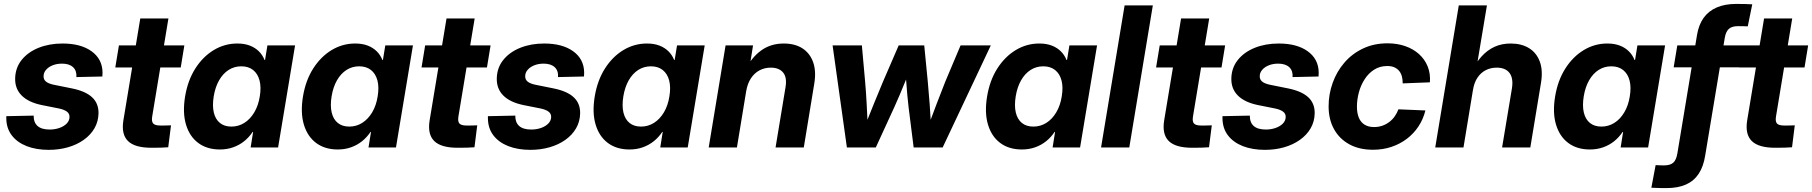

<svg xmlns="http://www.w3.org/2000/svg" viewBox="-20 -755 9277 983"><path d="M229.5 12.2Q165.5 12.2 116.7 -6.8Q67.9 -25.9 40.3 -62Q12.7 -98.1 12.2 -149.4Q12.2 -151.9 12.2 -154.5Q12.2 -157.2 12.2 -160.2L152.3 -163.1Q151.9 -127.9 172.4 -109.9Q192.9 -91.8 234.4 -91.8Q261.2 -91.8 284.2 -99.9Q307.1 -107.9 321.3 -122.3Q335.4 -136.7 335.9 -155.8Q336.4 -172.9 322.8 -183.3Q309.1 -193.8 281.2 -199.7L192.9 -217.3Q125.5 -231.4 91.1 -265.9Q56.6 -300.3 57.6 -353Q58.6 -407.7 90.8 -448Q123 -488.3 177.7 -510.3Q232.4 -532.2 300.3 -532.2Q393.6 -532.2 448.5 -492.7Q503.4 -453.1 504.9 -385.7Q504.9 -380.4 504.6 -374.8Q504.4 -369.1 503.9 -363.3L371.1 -360.4Q373.5 -393.1 354 -411.1Q334.5 -429.2 297.4 -429.2Q271.5 -429.2 250.2 -420.9Q229 -412.6 216.1 -397.9Q203.1 -383.3 203.1 -364.7Q202.6 -348.1 215.1 -337.6Q227.5 -327.1 254.4 -321.3L349.1 -302.2Q418.5 -288.1 451.9 -256.6Q485.4 -225.1 484.4 -174.3Q483.4 -132.3 463.6 -98.1Q443.8 -64 408.9 -39.1Q374 -14.2 328.1 -1Q282.2 12.2 229.5 12.2Z M923.8 -522.5 905.3 -409.7H570.3L588.9 -522.5ZM698.2 -660.6H842.3L759.3 -159.2Q754.9 -133.3 764.2 -122.8Q773.4 -112.3 801.8 -112.3Q813 -112.3 829.6 -112.5Q846.2 -112.8 855.5 -113.3L841.3 -1Q825.7 0.5 802 1Q778.3 1.5 754.9 1.5Q669.9 1.5 635 -33.2Q600.1 -67.9 611.8 -139.2Z M1106 10.3Q1039.6 10.3 994.9 -23.2Q950.2 -56.6 932.1 -117.7Q914.1 -178.7 927.7 -261.2Q941.4 -343.8 980.2 -404.5Q1019 -465.3 1074.7 -498.8Q1130.4 -532.2 1194.8 -532.2Q1231.4 -532.2 1258.8 -521.7Q1286.1 -511.2 1305.2 -492.4Q1324.2 -473.6 1334.5 -447.8H1336.9L1349.1 -522.5H1490.7L1403.8 0H1263.2L1275.9 -79.6H1273.4Q1254.9 -51.8 1229.7 -31.7Q1204.6 -11.7 1173.3 -0.7Q1142.1 10.3 1106 10.3ZM1164.6 -106.9Q1201.2 -106.9 1231.2 -126Q1261.2 -145 1282 -179.9Q1302.7 -214.8 1310.1 -261.7Q1317.9 -308.6 1308.8 -343Q1299.8 -377.4 1275.9 -396.5Q1252 -415.5 1215.3 -415.5Q1179.7 -415.5 1150.6 -397Q1121.6 -378.4 1101.8 -344Q1082 -309.6 1074.2 -261.7Q1066.4 -213.4 1074.7 -178.7Q1083 -144 1106 -125.5Q1128.9 -106.9 1164.6 -106.9Z M1709.5 10.3Q1643.1 10.3 1598.4 -23.2Q1553.7 -56.6 1535.6 -117.7Q1517.6 -178.7 1531.2 -261.2Q1544.9 -343.8 1583.7 -404.5Q1622.6 -465.3 1678.2 -498.8Q1733.9 -532.2 1798.3 -532.2Q1835 -532.2 1862.3 -521.7Q1889.6 -511.2 1908.7 -492.4Q1927.7 -473.6 1938 -447.8H1940.4L1952.6 -522.5H2094.2L2007.3 0H1866.7L1879.4 -79.6H1877Q1858.4 -51.8 1833.3 -31.7Q1808.1 -11.7 1776.9 -0.7Q1745.6 10.3 1709.5 10.3ZM1768.1 -106.9Q1804.7 -106.9 1834.7 -126Q1864.7 -145 1885.5 -179.9Q1906.2 -214.8 1913.6 -261.7Q1921.4 -308.6 1912.4 -343Q1903.3 -377.4 1879.4 -396.5Q1855.5 -415.5 1818.8 -415.5Q1783.2 -415.5 1754.2 -397Q1725.1 -378.4 1705.3 -344Q1685.5 -309.6 1677.7 -261.7Q1669.9 -213.4 1678.2 -178.7Q1686.5 -144 1709.5 -125.5Q1732.4 -106.9 1768.1 -106.9Z M2491.7 -522.5 2473.1 -409.7H2138.2L2156.7 -522.5ZM2266.1 -660.6H2410.2L2327.1 -159.2Q2322.8 -133.3 2332 -122.8Q2341.3 -112.3 2369.6 -112.3Q2380.9 -112.3 2397.5 -112.5Q2414.1 -112.8 2423.3 -113.3L2409.2 -1Q2393.6 0.5 2369.9 1Q2346.2 1.5 2322.8 1.5Q2237.8 1.5 2202.9 -33.2Q2168 -67.9 2179.7 -139.2Z M2695.3 12.2Q2631.3 12.2 2582.5 -6.8Q2533.7 -25.9 2506.1 -62Q2478.5 -98.1 2478 -149.4Q2478 -151.9 2478 -154.5Q2478 -157.2 2478 -160.2L2618.2 -163.1Q2617.7 -127.9 2638.2 -109.9Q2658.7 -91.8 2700.2 -91.8Q2727.1 -91.8 2750 -99.9Q2772.9 -107.9 2787.1 -122.3Q2801.3 -136.7 2801.8 -155.8Q2802.2 -172.9 2788.6 -183.3Q2774.9 -193.8 2747.1 -199.7L2658.7 -217.3Q2591.3 -231.4 2556.9 -265.9Q2522.5 -300.3 2523.4 -353Q2524.4 -407.7 2556.6 -448Q2588.9 -488.3 2643.6 -510.3Q2698.2 -532.2 2766.1 -532.2Q2859.4 -532.2 2914.3 -492.7Q2969.2 -453.1 2970.7 -385.7Q2970.7 -380.4 2970.5 -374.8Q2970.2 -369.1 2969.7 -363.3L2836.9 -360.4Q2839.4 -393.1 2819.8 -411.1Q2800.3 -429.2 2763.2 -429.2Q2737.3 -429.2 2716.1 -420.9Q2694.8 -412.6 2681.9 -397.9Q2668.9 -383.3 2668.9 -364.7Q2668.5 -348.1 2680.9 -337.6Q2693.4 -327.1 2720.2 -321.3L2814.9 -302.2Q2884.3 -288.1 2917.7 -256.6Q2951.2 -225.1 2950.2 -174.3Q2949.2 -132.3 2929.4 -98.1Q2909.7 -64 2874.8 -39.1Q2839.8 -14.2 2793.9 -1Q2748 12.2 2695.3 12.2Z M3203.1 10.3Q3136.7 10.3 3092 -23.2Q3047.4 -56.6 3029.3 -117.7Q3011.2 -178.7 3024.9 -261.2Q3038.6 -343.8 3077.4 -404.5Q3116.2 -465.3 3171.9 -498.8Q3227.5 -532.2 3292 -532.2Q3328.6 -532.2 3356 -521.7Q3383.3 -511.2 3402.3 -492.4Q3421.4 -473.6 3431.6 -447.8H3434.1L3446.3 -522.5H3587.9L3501 0H3360.4L3373 -79.6H3370.6Q3352.1 -51.8 3326.9 -31.7Q3301.8 -11.7 3270.5 -0.7Q3239.3 10.3 3203.1 10.3ZM3261.7 -106.9Q3298.3 -106.9 3328.4 -126Q3358.4 -145 3379.2 -179.9Q3399.9 -214.8 3407.2 -261.7Q3415 -308.6 3406 -343Q3397 -377.4 3373 -396.5Q3349.1 -415.5 3312.5 -415.5Q3276.9 -415.5 3247.8 -397Q3218.8 -378.4 3199 -344Q3179.2 -309.6 3171.4 -261.7Q3163.6 -213.4 3171.9 -178.7Q3180.2 -144 3203.1 -125.5Q3226.1 -106.9 3261.7 -106.9Z M3800.3 -288.1 3752.9 0H3608.4L3694.8 -522.5H3835.4L3814 -387.7L3792.5 -392.1Q3827.1 -460.4 3876.5 -496.3Q3925.8 -532.2 3992.7 -532.2Q4050.3 -532.2 4088.9 -507.1Q4127.4 -481.9 4143.6 -435.3Q4159.7 -388.7 4148.4 -323.7L4095.2 0H3950.7L4001.5 -307.1Q4010.3 -358.4 3989.5 -383.5Q3968.8 -408.7 3926.3 -408.7Q3894.5 -408.7 3868.4 -394.8Q3842.3 -380.9 3824.7 -354.2Q3807.1 -327.6 3800.3 -288.1Z M4315.9 0 4242.7 -522.5H4392.6L4409.2 -337.4Q4414.1 -282.2 4417.2 -221.9Q4420.4 -161.6 4423.3 -99.6H4404.3Q4428.7 -161.1 4453.1 -221.4Q4477.5 -281.7 4501 -337.4L4581.1 -522.5H4711.9L4730 -337.4Q4735.4 -282.2 4739.7 -221.9Q4744.1 -161.6 4747.6 -99.6H4729Q4752 -161.1 4774.7 -221.4Q4797.4 -281.7 4819.8 -337.4L4897.9 -522.5H5052.7L4806.2 0H4657.7L4631.8 -206.1Q4627.9 -236.3 4625.2 -269Q4622.6 -301.8 4619.9 -335.7Q4617.2 -369.6 4614.3 -401.4H4641.1Q4627.4 -369.6 4613.8 -335.7Q4600.1 -301.8 4586.2 -269Q4572.3 -236.3 4558.6 -206.1L4463.9 0Z M5211.9 10.3Q5145.5 10.3 5100.8 -23.2Q5056.2 -56.6 5038.1 -117.7Q5020 -178.7 5033.7 -261.2Q5047.4 -343.8 5086.2 -404.5Q5125 -465.3 5180.7 -498.8Q5236.3 -532.2 5300.8 -532.2Q5337.4 -532.2 5364.7 -521.7Q5392.1 -511.2 5411.1 -492.4Q5430.2 -473.6 5440.4 -447.8H5442.9L5455.1 -522.5H5596.7L5509.8 0H5369.1L5381.8 -79.6H5379.4Q5360.8 -51.8 5335.7 -31.7Q5310.5 -11.7 5279.3 -0.7Q5248 10.3 5211.9 10.3ZM5270.5 -106.9Q5307.1 -106.9 5337.2 -126Q5367.2 -145 5387.9 -179.9Q5408.7 -214.8 5416 -261.7Q5423.8 -308.6 5414.8 -343Q5405.8 -377.4 5381.8 -396.5Q5357.9 -415.5 5321.3 -415.5Q5285.6 -415.5 5256.6 -397Q5227.5 -378.4 5207.8 -344Q5188 -309.6 5180.2 -261.7Q5172.4 -213.4 5180.7 -178.7Q5189 -144 5211.9 -125.5Q5234.9 -106.9 5270.5 -106.9Z M5882.3 -727.5 5761.7 0H5617.2L5737.8 -727.5Z M6252.4 -522.5 6233.9 -409.7H5898.9L5917.5 -522.5ZM6026.9 -660.6H6170.9L6087.9 -159.2Q6083.5 -133.3 6092.8 -122.8Q6102.1 -112.3 6130.4 -112.3Q6141.6 -112.3 6158.2 -112.5Q6174.8 -112.8 6184.1 -113.3L6169.9 -1Q6154.3 0.5 6130.6 1Q6106.9 1.5 6083.5 1.5Q5998.5 1.5 5963.6 -33.2Q5928.7 -67.9 5940.4 -139.2Z M6456.1 12.2Q6392.1 12.2 6343.3 -6.8Q6294.4 -25.9 6266.8 -62Q6239.3 -98.1 6238.8 -149.4Q6238.8 -151.9 6238.8 -154.5Q6238.8 -157.2 6238.8 -160.2L6378.9 -163.1Q6378.4 -127.9 6398.9 -109.9Q6419.4 -91.8 6460.9 -91.8Q6487.8 -91.8 6510.7 -99.9Q6533.7 -107.9 6547.9 -122.3Q6562 -136.7 6562.5 -155.8Q6563 -172.9 6549.3 -183.3Q6535.6 -193.8 6507.8 -199.7L6419.4 -217.3Q6352.1 -231.4 6317.6 -265.9Q6283.2 -300.3 6284.2 -353Q6285.2 -407.7 6317.4 -448Q6349.6 -488.3 6404.3 -510.3Q6459 -532.2 6526.9 -532.2Q6620.1 -532.2 6675 -492.7Q6730 -453.1 6731.4 -385.7Q6731.4 -380.4 6731.2 -374.8Q6731 -369.1 6730.5 -363.3L6597.7 -360.4Q6600.1 -393.1 6580.6 -411.1Q6561 -429.2 6523.9 -429.2Q6498 -429.2 6476.8 -420.9Q6455.6 -412.6 6442.6 -397.9Q6429.7 -383.3 6429.7 -364.7Q6429.2 -348.1 6441.7 -337.6Q6454.1 -327.1 6481 -321.3L6575.7 -302.2Q6645 -288.1 6678.5 -256.6Q6711.9 -225.1 6710.9 -174.3Q6710 -132.3 6690.2 -98.1Q6670.4 -64 6635.5 -39.1Q6600.6 -14.2 6554.7 -1Q6508.8 12.2 6456.1 12.2Z M7009.3 11.7Q6939.5 11.7 6888.4 -16.1Q6837.4 -43.9 6809.8 -94Q6782.2 -144 6782.2 -210.4Q6782.2 -272.9 6803 -330.8Q6823.7 -388.7 6863 -434.3Q6902.3 -480 6958.3 -506.6Q7014.2 -533.2 7084 -533.2Q7133.3 -533.2 7174.6 -518.8Q7215.8 -504.4 7245.1 -478Q7274.4 -451.7 7289.3 -415Q7304.2 -378.4 7300.8 -333.5L7161.6 -328.1Q7161.6 -347.2 7157.5 -363.3Q7153.3 -379.4 7143.8 -391.4Q7134.3 -403.3 7119.1 -410.2Q7104 -417 7082.5 -417Q7044.4 -417 7015.4 -398.4Q6986.3 -379.9 6966.6 -349.1Q6946.8 -318.4 6937 -281.5Q6927.2 -244.6 6927.2 -208.5Q6927.2 -176.3 6936.8 -152.8Q6946.3 -129.4 6966.1 -116.9Q6985.8 -104.5 7015.1 -104.5Q7037.6 -104.5 7057.1 -111.3Q7076.7 -118.2 7092.8 -130.4Q7108.9 -142.6 7120.6 -159.2Q7132.3 -175.8 7139.6 -195.3L7277.8 -189.5Q7266.6 -144.5 7242.2 -107.7Q7217.8 -70.8 7182.6 -44.2Q7147.5 -17.6 7103.5 -2.9Q7059.6 11.7 7009.3 11.7Z M7521 -293 7472.7 0H7328.1L7448.7 -727.5H7592.8L7536.1 -387.7H7512.7Q7536.1 -433.6 7565.2 -465.8Q7594.2 -498 7631.1 -515.1Q7668 -532.2 7714.4 -532.2Q7770 -532.2 7808.6 -508.3Q7847.2 -484.4 7863.8 -438.7Q7880.4 -393.1 7869.1 -328.1L7814.9 0H7670.4L7720.7 -302.2Q7729 -354 7708.5 -381.3Q7688 -408.7 7642.6 -408.7Q7612.3 -408.7 7587.2 -396Q7562 -383.3 7544.7 -357.9Q7527.3 -332.5 7521 -293Z M8120.1 10.3Q8053.7 10.3 8009 -23.2Q7964.4 -56.6 7946.3 -117.7Q7928.2 -178.7 7941.9 -261.2Q7955.6 -343.8 7994.4 -404.5Q8033.2 -465.3 8088.9 -498.8Q8144.5 -532.2 8209 -532.2Q8245.6 -532.2 8272.9 -521.7Q8300.3 -511.2 8319.3 -492.4Q8338.4 -473.6 8348.6 -447.8H8351.1L8363.3 -522.5H8504.9L8418 0H8277.3L8290 -79.6H8287.6Q8269 -51.8 8243.9 -31.7Q8218.8 -11.7 8187.5 -0.7Q8156.2 10.3 8120.1 10.3ZM8178.7 -106.9Q8215.3 -106.9 8245.4 -126Q8275.4 -145 8296.1 -179.9Q8316.9 -214.8 8324.2 -261.7Q8332 -308.6 8323 -343Q8314 -377.4 8290 -396.5Q8266.1 -415.5 8229.5 -415.5Q8193.8 -415.5 8164.8 -397Q8135.7 -378.4 8116 -344Q8096.2 -309.6 8088.4 -261.7Q8080.6 -213.4 8088.9 -178.7Q8097.2 -144 8120.1 -125.5Q8143.1 -106.9 8178.7 -106.9Z M8912.1 -522.5 8893.6 -410.2H8548.8L8567.4 -522.5ZM8511.7 208Q8496.6 208 8483.2 207.8Q8469.7 207.5 8457.8 207Q8445.8 206.5 8434.6 206.1L8456.5 90.3Q8466.8 90.8 8476.8 91.3Q8486.8 91.8 8499 91.8Q8531.7 91.8 8547.1 77.6Q8562.5 63.5 8567.9 29.8L8668.5 -576.7Q8677.2 -628.9 8702.6 -664.1Q8728 -699.2 8769.8 -717Q8811.5 -734.9 8868.7 -734.9Q8892.6 -734.9 8914.6 -734.4Q8936.5 -733.9 8951.2 -732.9L8928.2 -620.1Q8918.9 -620.6 8905 -620.8Q8891.1 -621.1 8877.9 -621.1Q8847.2 -621.1 8831.5 -607.2Q8815.9 -593.3 8810.5 -561.5L8710 42.5Q8701.2 97.7 8677.2 134.3Q8653.3 170.9 8612.3 189.5Q8571.3 208 8511.7 208Z M9237.3 -522.5 9218.8 -409.7H8883.8L8902.3 -522.5ZM9011.7 -660.6H9155.8L9072.8 -159.2Q9068.4 -133.3 9077.6 -122.8Q9086.9 -112.3 9115.2 -112.3Q9126.5 -112.3 9143.1 -112.5Q9159.7 -112.8 9168.9 -113.3L9154.8 -1Q9139.2 0.5 9115.5 1Q9091.8 1.5 9068.4 1.5Q8983.4 1.5 8948.5 -33.2Q8913.6 -67.9 8925.3 -139.2Z"/></svg>

Font: Inter 28pt
Style: Bold Italic
Weight: 700
Italic angle: -9.3988°
Designer: Rasmus Andersson
Foundry: rsms
Version: Version 4.001;git-66647c0bb